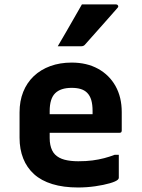

<svg xmlns="http://www.w3.org/2000/svg" viewBox="-20 -831 640 863"><path d="M302.1 -549.7Q370.4 -549.7 420.9 -521.8Q471.3 -494 499.3 -444.1Q527.2 -394.3 527.2 -327.1V-244.1Q527.2 -241.1 526.1 -238.6Q525.1 -236.1 522.6 -235.1Q520.2 -234 517.1 -234H287.1Q270.3 -234 252.6 -234Q234.9 -234 218 -234H176.8L173.6 -317.7H396.1Q396.1 -322 396.1 -325.1Q396.1 -328.2 396.1 -332.5Q396.1 -361.1 390.2 -381.3Q384.2 -401.5 371.5 -414.1Q360 -425.6 343 -430.8Q326 -436.1 302.1 -436.1Q252.3 -436.1 227.8 -411.7Q203.3 -387.3 203.3 -331.7V-210.3Q203.3 -193.5 206.2 -179.9Q209 -166.2 214.3 -155.3Q219.5 -144.4 227.5 -136.4Q243.8 -120.1 270.2 -113.1Q296.6 -106.2 331.6 -106.2Q367.6 -106.2 395.5 -109.9Q423.4 -113.6 448 -120Q472.6 -126.4 495.1 -135.1H514Q514 -109.4 514 -83.6Q514 -57.7 514 -31.8Q514 -29.8 513 -27.8Q512.1 -25.8 510.1 -23.8Q501.8 -15.5 474 -7.4Q446.2 0.7 408 6.2Q369.7 11.7 330.6 11.7Q264.9 11.7 215.1 -3.6Q165.3 -18.9 133.1 -48.1Q100.8 -77.3 84.4 -118.7Q67.9 -160.1 67.9 -211.7V-326.2Q67.9 -376.8 84.3 -417.9Q100.7 -459 131.7 -488.6Q162.8 -518.1 206.1 -533.9Q249.3 -549.7 302.1 -549.7ZM348.1 -811.1Q390.7 -811.1 425.4 -811.1Q460.1 -811.1 501.4 -811.1Q507.7 -811.1 510.5 -805.9Q513.3 -800.8 508.3 -795.7Q483.5 -767.4 461.2 -742.1Q438.9 -716.8 415.5 -690.6Q392.2 -664.4 362.6 -631.1Q360.6 -628.1 356.1 -625.6Q351.6 -623.1 345.6 -623.1Q316.8 -623.1 291.3 -623.1Q265.7 -623.1 239.6 -623.1Q257.9 -653.9 275.8 -685Q293.8 -716.1 311.8 -747.7Q329.8 -779.2 348.1 -811.1Z"/></svg>

Font: Recursive Sans Linear Light
Style: Regular
Weight: 300
Version: Version 1.085